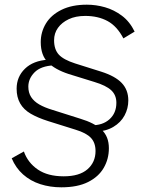

<svg xmlns="http://www.w3.org/2000/svg" viewBox="-20 -690 602 820"><path d="M242 110Q194 110 152 96.5Q110 83 78.5 55Q47 27 30 -14L82 -43Q99 5 141.5 34Q184 63 252 63Q319 63 353.5 33Q388 3 388 -45Q388 -80 368.5 -101Q349 -122 303 -136L185 -173Q141 -187 111 -204.5Q81 -222 66 -248.5Q51 -275 51 -311Q51 -362 86.5 -396.5Q122 -431 185 -435L210 -411Q154 -408 127.5 -381Q101 -354 101 -320Q101 -294 113 -275.5Q125 -257 147.5 -244Q170 -231 203 -221L323 -183Q383 -165 414 -136Q445 -107 445 -57Q445 -11 423 27Q401 65 356 87.5Q311 110 242 110ZM385 -127 369 -155Q418 -154 447.5 -180.5Q477 -207 477 -251Q477 -284 455 -304.5Q433 -325 383 -340L273 -374Q215 -393 184.5 -423.5Q154 -454 154 -510Q154 -553 176 -589.5Q198 -626 242.5 -648Q287 -670 351 -670Q390 -670 428.5 -659Q467 -648 500.5 -623Q534 -598 555 -555L507 -526Q480 -578 439.5 -600Q399 -622 344 -622Q303 -622 273.5 -608Q244 -594 227.5 -571Q211 -548 211 -518Q211 -479 231 -457Q251 -435 301 -419L412 -384Q472 -365 500 -335.5Q528 -306 528 -261Q528 -227 512 -197Q496 -167 464 -148Q432 -129 385 -127Z"/></svg>

Font: Kantumruy Pro Light
Style: Italic
Weight: 300
Italic angle: -13°
Version: Version 1.002